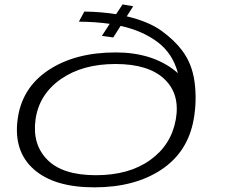

<svg xmlns="http://www.w3.org/2000/svg" viewBox="-20 -820 998 846"><path d="M396 5.5Q219 5.5 129.2 -73.8Q39.5 -153 57.5 -293Q75.5 -432.5 193.2 -510.8Q311 -589 489.5 -589Q651 -589 753.5 -506.5Q759 -502 764 -497.5Q741.5 -583.5 675.5 -633.8Q609.5 -684 511.5 -706L479 -655L429 -662L463.5 -715Q401.5 -724 327.5 -724.5L351.5 -769Q390.5 -768.5 425.5 -765.5Q460.5 -762.5 491.5 -757.5L520 -800.5L567 -792.5L538.5 -748Q634 -725.5 690.8 -684.8Q747.5 -644 782.5 -597.5Q827 -538.5 837.5 -457.5Q848 -376.5 833.5 -294.5Q808 -150 690.5 -72.2Q573 5.5 396 5.5ZM402.5 -48Q548 -48 641.2 -114.5Q734.5 -181 754.5 -293Q774.5 -405 704.5 -471.5Q634.5 -538 488.8 -538Q343 -538 247.5 -471Q152 -404 136.5 -293Q121.5 -184 188.8 -116Q256 -48 402.5 -48Z"/></svg>

Font: Anybody UltraExpanded Light
Style: Italic
Weight: 300
Width: 9
Italic angle: -10°
Designer: Tyler Finck
Foundry: Etcetera Type Company
Version: Version 1.010; ttfautohint (v1.8.3) -l 8 -r 50 -G 200 -x 14 